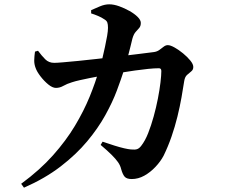

<svg xmlns="http://www.w3.org/2000/svg" viewBox="-20 -814 1040 889"><path d="M590 15Q567 15 557.5 4.5Q548 -6 541 -31Q537 -48 526.5 -63Q516 -78 497 -97Q478 -116 446 -143L455 -158Q484 -148 509.5 -140Q535 -132 554.5 -127.5Q574 -123 586 -122Q605 -120 615 -123.5Q625 -127 634 -139Q652 -162 666 -197.5Q680 -233 691.5 -274.5Q703 -316 711 -357Q719 -398 723 -432Q727 -466 727 -485Q727 -498 716 -498Q695 -498 665.5 -495Q636 -492 604.5 -487.5Q573 -483 542.5 -478Q512 -473 485 -469Q468 -466 445 -462Q422 -458 397.5 -453Q373 -448 350.5 -443Q328 -438 313 -433Q290 -426 273.5 -416.5Q257 -407 239 -407Q223 -407 203.5 -423Q184 -439 167.5 -460.5Q151 -482 145 -499Q138 -517 138.5 -535.5Q139 -554 142 -575L156 -579Q173 -556 189.5 -539.5Q206 -523 231 -523Q243 -523 272 -525.5Q301 -528 342.5 -532Q384 -536 431.5 -541.5Q479 -547 526.5 -552.5Q574 -558 617.5 -563.5Q661 -569 693 -573Q707 -575 717.5 -582.5Q728 -590 737.5 -597.5Q747 -605 757 -605Q769 -605 788.5 -594Q808 -583 827.5 -567Q847 -551 861 -534Q875 -517 875 -504Q875 -491 865.5 -483.5Q856 -476 846 -467Q836 -458 833 -439Q828 -406 820.5 -363.5Q813 -321 801.5 -274Q790 -227 774 -181Q758 -135 738 -94Q724 -67 700 -41.5Q676 -16 648 -0.5Q620 15 590 15ZM78 37Q165 -27 225.5 -95Q286 -163 327 -231.5Q368 -300 395 -366Q422 -432 439 -492Q447 -514 453.5 -541.5Q460 -569 466 -596.5Q472 -624 476 -647.5Q480 -671 480 -685Q480 -701 477 -709.5Q474 -718 464 -724Q451 -733 434.5 -740Q418 -747 402 -752V-767Q420 -775 442.5 -784.5Q465 -794 486 -794Q507 -794 532 -785Q557 -776 580 -763Q603 -750 617.5 -735.5Q632 -721 632 -708Q632 -693 624.5 -684.5Q617 -676 608 -666Q599 -656 593 -635Q589 -619 583.5 -596Q578 -573 570.5 -545.5Q563 -518 553 -486Q541 -448 521 -394.5Q501 -341 467.5 -280.5Q434 -220 383.5 -159.5Q333 -99 261 -43.5Q189 12 91 55Z"/></svg>

Font: Noto Serif JP ExtraLight
Style: Bold
Weight: 700
Version: Version 2.003-H1;hotconv 1.1.1;makeotfexe 2.6.0